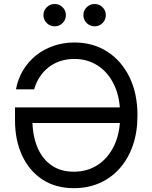

<svg xmlns="http://www.w3.org/2000/svg" viewBox="-20 -956 781 986"><path d="M359.4 10.3Q265.1 10.3 197.5 -34.4Q129.9 -79.1 93.5 -157.5Q57.1 -235.8 57.1 -337.9V-404.3H618.2V-324.2H118.7L146.5 -340.8Q146.5 -263.2 170.7 -202.9Q194.8 -142.6 242.4 -108.4Q290 -74.2 359.4 -74.2Q428.2 -74.2 481.7 -108.9Q535.2 -143.6 566.2 -208.3Q597.2 -272.9 597.2 -363.3Q597.2 -454.6 566.4 -519.5Q535.6 -584.5 482.4 -618.9Q429.2 -653.3 362.3 -653.3Q323.2 -653.3 289.8 -642.3Q256.3 -631.3 229.7 -610.6Q203.1 -589.8 184.3 -561.3Q165.5 -532.7 155.3 -497.1H62Q71.8 -550.3 98.1 -594.5Q124.5 -638.7 164.1 -670.7Q203.6 -702.6 254.2 -720.2Q304.7 -737.8 362.3 -737.8Q457 -737.8 530 -691.4Q603 -645 644.5 -560.8Q686 -476.6 686 -363.3Q686 -278.3 662.4 -209.7Q638.7 -141.1 595.2 -91.8Q551.8 -42.5 491.7 -16.1Q431.6 10.3 359.4 10.3ZM465.8 -820.8Q442.4 -820.8 425.3 -837.6Q408.2 -854.5 408.2 -878.4Q408.2 -902.3 425.3 -918.9Q442.4 -935.5 465.8 -935.5Q489.7 -935.5 506.6 -918.9Q523.4 -902.3 523.4 -878.4Q523.4 -854.5 506.6 -837.6Q489.7 -820.8 465.8 -820.8ZM260.7 -820.8Q237.3 -820.8 220.2 -837.6Q203.1 -854.5 203.1 -878.4Q203.1 -902.3 220.2 -918.9Q237.3 -935.5 260.7 -935.5Q284.7 -935.5 301.5 -918.9Q318.4 -902.3 318.4 -878.4Q318.4 -854.5 301.5 -837.6Q284.7 -820.8 260.7 -820.8Z"/></svg>

Font: Inter 20pt
Style: Regular
Weight: 400
Version: Version 4.001;git-66647c0bb